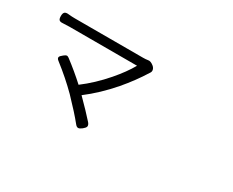

<svg xmlns="http://www.w3.org/2000/svg" viewBox="-97 -1014 1695 1395"><g transform="rotate(30 750.0 -316.0)"><path d="M597.7 7.8Q546.9 -55.7 448.2 -158.2Q362.3 -244.1 257.8 -325.2Q240.2 -337.9 243.2 -350.6Q245.1 -360.4 266.6 -377Q281.2 -388.7 288.1 -389.6Q296.9 -391.6 308.6 -382.8Q392.6 -319.3 469.7 -249Q567.4 -322.3 654.3 -422.9Q727.5 -507.8 768.6 -581.1H206.1Q184.6 -581.1 147.5 -579.1Q125 -577.1 116.7 -585.9Q108.4 -594.7 108.4 -618.2Q108.4 -641.6 118.7 -650.4Q128.9 -659.2 152.3 -656.2Q178.7 -653.3 206.1 -653.3H491.2H776.4Q799.8 -653.3 817.4 -656.2Q836.9 -661.1 863.3 -640.6Q877.9 -628.9 881.8 -614.3Q886.7 -597.7 875 -583Q814.5 -485.4 734.4 -391.6Q635.7 -277.3 526.4 -194.3Q611.3 -109.4 666 -47.9Q679.7 -31.2 676.8 -17.6Q673.8 -5.9 654.8 9.3Q635.7 24.4 624 24.4Q611.3 25.4 597.7 7.8Z"/></g></svg>

Font: Bpmf GenSen Rounded R
Style: R
Weight: 400
Foundry: But Ko
Version: Version 1.320